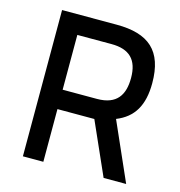

<svg xmlns="http://www.w3.org/2000/svg" viewBox="-104 -787 827 880"><g transform="rotate(15 310.0 -347.0)"><path d="M466 0H573L451 -276C531 -308 569 -371 569 -477C569 -630 495 -694 342 -694H83V0H180V-250H355ZM469 -475C469 -395 437 -342 343 -342H180V-602H342C428 -602 469 -561 469 -475Z"/></g></svg>

Font: TitilliumText22L
Style: 600 wt
Weight: 600
Designer: Campivisivi
Foundry: Campivisivi
Version: 1.000